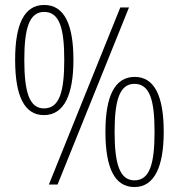

<svg xmlns="http://www.w3.org/2000/svg" viewBox="-20 -744 720 774"><path d="M157 -280C238 -280 276 -361 276 -503C276 -646 239 -724 158 -724C77 -724 41 -645 41 -503C41 -357 78 -280 157 -280ZM177 0H212L500 -714H465ZM157 -307C97 -307 78 -377 78 -503C78 -627 97 -696 158 -696C221 -696 239 -627 239 -503C239 -377 221 -307 157 -307ZM522 10C602 10 640 -71 640 -213C640 -356 603 -434 523 -434C442 -434 405 -355 405 -213C405 -67 442 10 522 10ZM522 -17C461 -17 442 -87 442 -213C442 -337 461 -406 522 -406C585 -406 603 -337 603 -213C603 -87 585 -17 522 -17Z"/></svg>

Font: Noto Serif Tamil ExtraCondensed ExtraLight
Style: Regular
Weight: 200
Width: 2
Designer: Indian Type Foundry, Tom Grace, and the Monotype Design Team
Foundry: Monotype Imaging Inc.
Version: Version 2.004